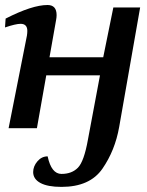

<svg xmlns="http://www.w3.org/2000/svg" viewBox="-22 -502 574 752"><path d="M218.8 230Q164.6 230 136.2 214.6Q107.9 199.2 107.9 171.9Q107.9 149.4 124.5 129.9Q141.1 110.4 164.6 110.4Q179.2 179.2 218.8 179.2Q259.3 179.2 283.2 154.8Q307.1 130.4 322.3 45.4L369.6 -207H159.2L122.6 0H11.7L83.5 -362.8Q85 -372.6 85 -380.9Q85 -408.7 58.6 -408.7Q39.6 -408.7 -2.4 -394.5L0 -429.2Q104 -482.4 164.1 -482.4Q199.7 -482.4 199.7 -442.9Q199.7 -434.1 197.8 -424.3L171.9 -277.8H382.3L421.9 -472.7H526.9L444.8 -4.9Q428.7 86.9 379.4 158.4Q330.1 230 218.8 230Z"/></svg>

Font: Kelvinch
Style: Bold Italic
Weight: 700
Italic angle: -10°
Designer: Paul James Miller
Foundry: High-Logic / Made with FontCreator
Version: Version 3.30 September 23, 2016